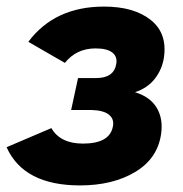

<svg xmlns="http://www.w3.org/2000/svg" viewBox="-35 -554 557 583"><path d="M208 9Q37 9 -15 -107L121 -165Q148 -118 217 -118Q299 -118 308 -171Q312 -193 295.5 -206Q279 -219 243 -220H181L202 -317H257Q311 -317 318 -360Q322 -382 306 -394.5Q290 -407 255 -407Q197 -407 162 -363L51 -427Q131 -534 281 -534Q371 -534 422 -494Q473 -454 463 -381Q458 -345 436 -316Q414 -287 375 -274Q421 -260 441 -226.5Q461 -193 454 -146Q443 -72 375 -31.5Q307 9 208 9Z"/></svg>

Font: Raleway-v4020 ExtraBold
Style: Italic
Weight: 800
Italic angle: -12°
Designer: Matt McInerney, Pablo Impallari, Rodrigo Fuenzalida
Foundry: Matt McInerney, Pablo Impallari, Rodrigo Fuenzalida
Version: Version 4.020;PS 004.020;hotconv 1.0.88;makeotf.lib2.5.64775